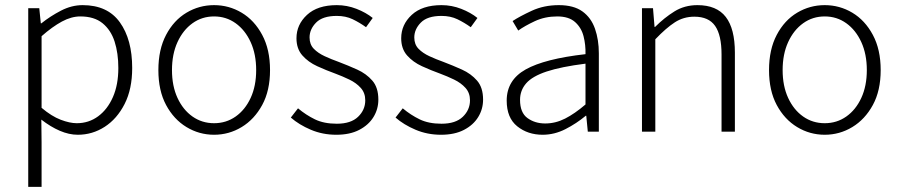

<svg xmlns="http://www.w3.org/2000/svg" viewBox="-20 -513 3501 748"><path d="M90 215V-481H133L139 -422H141Q176 -450 217.5 -471.5Q259 -493 302 -493Q399 -493 447 -426Q495 -359 495 -248Q495 -166 465.5 -108Q436 -50 388 -19Q340 12 283 12Q249 12 213 -3.5Q177 -19 141 -47L142 41V215ZM279 -33Q326 -33 362.5 -60Q399 -87 420 -135Q441 -183 441 -248Q441 -306 426.5 -351Q412 -396 379.5 -422.5Q347 -449 293 -449Q258 -449 221 -429Q184 -409 142 -372V-93Q181 -60 216.5 -46.5Q252 -33 279 -33Z M814 12Q756 12 706.5 -18Q657 -48 627 -104Q597 -160 597 -240Q597 -320 627 -377Q657 -434 706.5 -463.5Q756 -493 814 -493Q872 -493 921.5 -463.5Q971 -434 1001.5 -377Q1032 -320 1032 -240Q1032 -160 1001.5 -104Q971 -48 921.5 -18Q872 12 814 12ZM814 -33Q861 -33 898 -59Q935 -85 956.5 -131.5Q978 -178 978 -240Q978 -302 956.5 -349Q935 -396 898 -422.5Q861 -449 814 -449Q767 -449 730 -422.5Q693 -396 671.5 -349Q650 -302 650 -240Q650 -178 671.5 -131.5Q693 -85 730 -59Q767 -33 814 -33Z M1290 12Q1237 12 1191 -7.5Q1145 -27 1113 -55L1141 -91Q1172 -65 1207 -48Q1242 -31 1292 -31Q1347 -31 1375 -58Q1403 -85 1403 -122Q1403 -151 1385.5 -170.5Q1368 -190 1341 -203Q1314 -216 1287 -226Q1251 -239 1216 -255Q1181 -271 1158 -297Q1135 -323 1135 -364Q1135 -417 1176 -455Q1217 -493 1292 -493Q1332 -493 1369 -478.5Q1406 -464 1432 -443L1406 -407Q1381 -425 1354 -438Q1327 -451 1292 -451Q1237 -451 1211.5 -425Q1186 -399 1186 -367Q1186 -340 1202.5 -323Q1219 -306 1245 -294Q1271 -282 1299 -272Q1336 -258 1371.5 -242Q1407 -226 1430.5 -199Q1454 -172 1454 -125Q1454 -88 1435 -57Q1416 -26 1379.5 -7Q1343 12 1290 12Z M1698 12Q1645 12 1599 -7.5Q1553 -27 1521 -55L1549 -91Q1580 -65 1615 -48Q1650 -31 1700 -31Q1755 -31 1783 -58Q1811 -85 1811 -122Q1811 -151 1793.5 -170.5Q1776 -190 1749 -203Q1722 -216 1695 -226Q1659 -239 1624 -255Q1589 -271 1566 -297Q1543 -323 1543 -364Q1543 -417 1584 -455Q1625 -493 1700 -493Q1740 -493 1777 -478.5Q1814 -464 1840 -443L1814 -407Q1789 -425 1762 -438Q1735 -451 1700 -451Q1645 -451 1619.5 -425Q1594 -399 1594 -367Q1594 -340 1610.5 -323Q1627 -306 1653 -294Q1679 -282 1707 -272Q1744 -258 1779.5 -242Q1815 -226 1838.5 -199Q1862 -172 1862 -125Q1862 -88 1843 -57Q1824 -26 1787.5 -7Q1751 12 1698 12Z M2094 12Q2036 12 1995 -21Q1954 -54 1954 -121Q1954 -201 2028 -242.5Q2102 -284 2261 -302Q2262 -338 2253.5 -371.5Q2245 -405 2220.5 -427Q2196 -449 2151 -449Q2103 -449 2063.5 -430.5Q2024 -412 1999 -394L1977 -431Q2004 -449 2051.5 -471Q2099 -493 2157 -493Q2215 -493 2249 -468.5Q2283 -444 2298 -401Q2313 -358 2313 -305V0H2270L2264 -62H2262Q2226 -32 2183 -10Q2140 12 2094 12ZM2104 -32Q2144 -32 2181.5 -51Q2219 -70 2261 -106V-265Q2166 -253 2110 -234.5Q2054 -216 2030 -188.5Q2006 -161 2006 -124Q2006 -74 2035 -53Q2064 -32 2104 -32Z M2481 0V-481H2524L2530 -408H2532Q2568 -444 2607.5 -468.5Q2647 -493 2697 -493Q2772 -493 2807.5 -447Q2843 -401 2843 -308V0H2791V-301Q2791 -376 2766 -412Q2741 -448 2685 -448Q2643 -448 2609 -426Q2575 -404 2533 -360V0Z M3193 12Q3135 12 3085.5 -18Q3036 -48 3006 -104Q2976 -160 2976 -240Q2976 -320 3006 -377Q3036 -434 3085.5 -463.5Q3135 -493 3193 -493Q3251 -493 3300.5 -463.5Q3350 -434 3380.5 -377Q3411 -320 3411 -240Q3411 -160 3380.5 -104Q3350 -48 3300.5 -18Q3251 12 3193 12ZM3193 -33Q3240 -33 3277 -59Q3314 -85 3335.5 -131.5Q3357 -178 3357 -240Q3357 -302 3335.5 -349Q3314 -396 3277 -422.5Q3240 -449 3193 -449Q3146 -449 3109 -422.5Q3072 -396 3050.5 -349Q3029 -302 3029 -240Q3029 -178 3050.5 -131.5Q3072 -85 3109 -59Q3146 -33 3193 -33Z"/></svg>

Font: Assistant Light
Style: Regular
Weight: 300
Designer: Hebrew By Ben Nathan, Latin by Paul Hunt
Version: Version 3.000